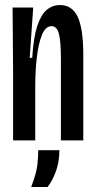

<svg xmlns="http://www.w3.org/2000/svg" viewBox="-20 -558 378 763"><path d="M32 0V-281L30 -528H112L98 -328H108Q113 -409 128 -454.5Q143 -500 166 -519Q189 -538 218 -538Q267 -538 289 -490.5Q311 -443 311 -339V0H222V-326Q222 -394 214 -424Q206 -454 185 -454Q161 -454 147 -420Q133 -386 126.5 -331Q120 -276 120 -213V0ZM104 185Q125 130 128.5 96.5Q132 63 132 39H216Q216 84 202.5 122Q189 160 169 185Z"/></svg>

Font: Bricolage Grotesque 96pt Condensed
Style: Regular
Weight: 400
Width: 3
Designer: Mathieu Triay
Foundry: Atelier Triay
Version: Version 1.001; ttfautohint (v1.8.4.7-5d5b);gftools[0.9.33.de